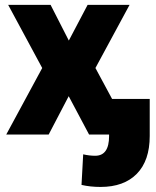

<svg xmlns="http://www.w3.org/2000/svg" viewBox="-20 -548 636 782"><path d="M260.3 -382.8 336.9 -528.3H507.8L368.7 -271L514.6 0H342.8L259.8 -156.2L178.2 0H5.4L151.9 -271L13.2 -528.3H186ZM589.8 -145V5.9Q589.8 106 537.4 159.7Q484.9 213.4 389.6 213.4Q347.7 213.4 312 205.1L318.8 80.6Q344.2 86.4 367.7 86.4Q424.3 86.4 424.3 6.3V-145Z"/></svg>

Font: Sadagaat-English
Style: Regular
Weight: 900
Designer: Ahmed alsheikh
Foundry: Ahmed alsheikh Design
Version: Version 2.137;January 17, 2018;FontCreator 11.0.0.2408 64-bi